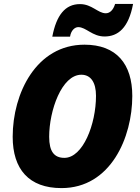

<svg xmlns="http://www.w3.org/2000/svg" viewBox="-20 -954 717 984"><path d="M248 -766H339C344 -799 364 -815 381 -815C421 -815 453 -767 516 -767C584 -767 639 -810 662 -934H570C560 -901 542 -886 522 -886C482 -886 451 -933 390 -933C314 -933 269 -876 248 -766ZM295 10C548 10 658 -251 658 -462C658 -626 577 -725 413 -725C166 -725 45 -476 45 -253C45 -87 128 10 295 10ZM310 -145C258 -145 232 -177 232 -253C232 -387 296 -571 397 -571C445 -571 472 -532 472 -463C472 -317 405 -145 310 -145Z"/></svg>

Font: Noto Sans SemiCondensed Black
Style: Italic
Weight: 900
Width: 4
Italic angle: -12°
Designer: Monotype Design Team
Foundry: Monotype Imaging Inc.
Version: Version 2.013